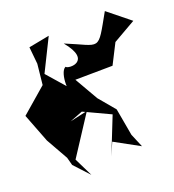

<svg xmlns="http://www.w3.org/2000/svg" viewBox="-149 -873 931 1030"><g transform="rotate(-15 316.5 -358.0)"><path d="M269 -284 425 -227 360 -10 385 -86 533 -21 494 -95 453 -247 368 -332 280 -458 492 -479 540 -598 662 -683 528 -773C435 -568 465 -602 270 -662C398 -532 258 -522 247 -539C206 -516 228 -361 249 -415L128 -531L203 -723L87 -690L105 -594L103 -476L-29 -340L48 -183L129 -65L145 -21L231 57L170 -44L296 -280L198 -249Z"/></g></svg>

Font: Asimov Silicon
Style: Regular
Weight: 400
Designer: Google
Version: Version 2.000980; 2014